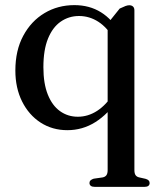

<svg xmlns="http://www.w3.org/2000/svg" viewBox="-20 -497 624 750"><path d="M351 233Q340 233 334.8 229Q329.5 225 329.5 217.5Q329.5 211.5 333.8 207.5Q338 203.5 346 201L381 196Q391 194 395.8 187.2Q400.5 180.5 400.5 167.5V-405L447.5 -463.5Q462 -470.5 470.2 -473.5Q478.5 -476.5 485 -476.5Q494 -476.5 499.5 -471.5Q505 -466.5 505 -456.5V167.5Q505 181 509.8 187.5Q514.5 194 524 196L548.5 201.5Q557 204 560.8 208Q564.5 212 564.5 218Q564.5 225 559.5 229Q554.5 233 544 233ZM439.5 -108Q402.5 -51.5 352.5 -20Q302.5 11.5 243 11.5Q184.5 11.5 138.5 -18.2Q92.5 -48 66.2 -100.8Q40 -153.5 40 -221.5Q40 -300 70.8 -357.2Q101.5 -414.5 153.8 -445.8Q206 -477 270.5 -477Q329.5 -477 374.5 -449Q419.5 -421 447.5 -368.5L424 -345.5Q399.5 -389 364.5 -411.8Q329.5 -434.5 288.5 -434.5Q249 -434.5 217.2 -412.5Q185.5 -390.5 167.5 -346.2Q149.5 -302 149.5 -234.5Q149.5 -170.5 166.8 -127.5Q184 -84.5 214.5 -62.8Q245 -41 284 -41Q324 -41 359.5 -64Q395 -87 424 -132.5Z"/></svg>

Font: Fraunces 28pt
Style: Regular
Weight: 400
Version: Version 1.000;[b76b70a41]